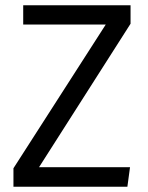

<svg xmlns="http://www.w3.org/2000/svg" viewBox="-20 -708 561 728"><path d="M475 -688V-618L128 -74H473L463 0H31V-70L381 -615H68V-688Z"/></svg>

Font: FiraGO Book
Style: Regular
Weight: 350
Designer: bBox Type
Foundry: bBox Type GmbH
Version: Version 1.001;PS 001.001;hotconv 1.0.88;makeotf.lib2.5.64775